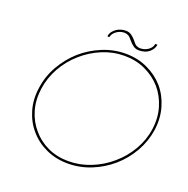

<svg xmlns="http://www.w3.org/2000/svg" viewBox="-145 -972 1095 1117"><g transform="rotate(20 402.0 -413.0)"><path d="M85 -349Q74 -275 93 -210Q112 -145 154 -97Q196 -48 257 -20Q318 8 392 8Q466 8 535.5 -20Q605 -48 661 -97Q716 -145 753 -210Q790 -275 801 -349Q811 -423 792 -488.5Q773 -554 731 -603Q689 -651 627.5 -679.5Q566 -708 492 -708Q418 -708 349 -679.5Q280 -651 225 -603Q170 -554 132.5 -488.5Q95 -423 85 -349ZM99 -348Q109 -419 144.5 -482Q180 -545 234 -592Q287 -639 353 -666.5Q419 -694 490 -694Q561 -694 620 -666.5Q679 -639 720 -592Q760 -545 778.5 -482.5Q797 -420 787 -349Q777 -278 740.5 -215.5Q704 -153 650 -107Q596 -60 528.5 -33Q461 -6 390 -6Q320 -6 262 -33Q204 -60 165 -107Q125 -153 107 -215Q89 -277 99 -348ZM492 -790Q506 -773 521 -762.5Q536 -752 556 -752Q573 -752 590 -757Q607 -762 621 -774Q630 -782 637 -793Q644 -804 647 -819Q644 -820 640.5 -820Q637 -820 634 -821Q630 -804 621 -793.5Q612 -783 601 -777Q590 -771 579 -768.5Q568 -766 560 -766Q546 -766 535 -772Q524 -778 511 -796Q497 -813 482 -823.5Q467 -834 447 -834Q432 -834 418 -830Q404 -826 391 -818Q379 -810 369 -797.5Q359 -785 356 -767Q358 -766 361.5 -766Q365 -766 368 -765Q372 -782 381.5 -792.5Q391 -803 402 -809Q412 -815 423 -817.5Q434 -820 442 -820Q456 -820 467 -814Q478 -808 492 -790Z"/></g></svg>

Font: Josefin Slab Thin
Style: Italic
Weight: 100
Italic angle: -12°
Designer: Santiago Orozco
Foundry: Typemade
Version: Version 2.000